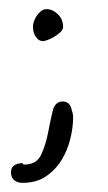

<svg xmlns="http://www.w3.org/2000/svg" viewBox="-20 -320 237 420"><path d="M140 -64Q140 -42 134 -17Q128 8 115 29.5Q102 51 81 65.5Q60 80 29 80Q19 80 11.5 74.5Q4 69 4 57Q4 46 11.5 41.5Q19 37 27 37Q31 37 30.5 38.5Q30 40 33 40Q60 40 70 18.5Q80 -3 85 -29Q90 -55 95 -76.5Q100 -98 117 -98Q131 -98 135.5 -84.5Q140 -71 140 -64ZM118 -261Q118 -255 112 -249.5Q106 -244 98.5 -239.5Q91 -235 84 -232.5Q77 -230 76 -230Q67 -230 62.5 -234.5Q58 -239 55.5 -244.5Q53 -250 52.5 -255Q52 -260 52 -262Q52 -266 54 -272.5Q56 -279 60 -285Q64 -291 69.5 -295.5Q75 -300 82 -300Q95 -300 106.5 -289Q118 -278 118 -261Z"/></svg>

Font: Reenie Beanie
Style: Regular
Weight: 500
Designer: James Grieshaber
Foundry: James Grieshaber
Version: Version 1.000